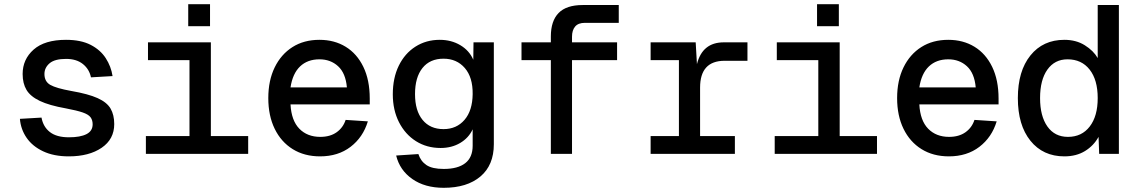

<svg xmlns="http://www.w3.org/2000/svg" viewBox="-20 -734 5440 916"><path d="M308 12Q237 12 186 -12Q135 -36 107 -76.5Q79 -117 75 -167L178 -173Q186 -129 218 -104Q250 -79 309 -79Q363 -79 392.5 -94Q422 -109 422 -141Q422 -161 412 -174.5Q402 -188 374.5 -197.5Q347 -207 294 -217Q215 -231 170 -252.5Q125 -274 106.5 -305Q88 -336 88 -381Q88 -451 140.5 -497.5Q193 -544 295 -544Q366 -544 412.5 -520Q459 -496 484.5 -456.5Q510 -417 517 -371L414 -365Q406 -404 375.5 -428.5Q345 -453 295 -453Q241 -453 216.5 -432Q192 -411 192 -381Q192 -345 220 -329Q248 -313 320 -300Q401 -286 445.5 -266Q490 -246 507.5 -216Q525 -186 525 -142Q525 -70 465 -29Q405 12 308 12Z M676 0V-85H884V-447H686V-532H986V-85H1164V0ZM878 -609V-714H982V-609Z M1507 12Q1432 12 1376.5 -22.5Q1321 -57 1290.5 -119.5Q1260 -182 1260 -266Q1260 -350 1290.5 -412.5Q1321 -475 1375.5 -509.5Q1430 -544 1504 -544Q1575 -544 1629 -511Q1683 -478 1713.5 -415Q1744 -352 1744 -264V-236H1366Q1370 -159 1408 -120Q1446 -81 1508 -81Q1555 -81 1586 -103Q1617 -125 1629 -162L1735 -155Q1712 -79 1652.5 -33.5Q1593 12 1507 12ZM1366 -317H1635Q1629 -385 1593 -418Q1557 -451 1504 -451Q1447 -451 1411.5 -417Q1376 -383 1366 -317Z M2097 162Q2007 162 1947 120Q1887 78 1870 8L1976 1Q1987 35 2014.5 53.5Q2042 72 2097 72Q2164 72 2199.5 44.5Q2235 17 2235 -39V-117Q2216 -76 2175.5 -52Q2135 -28 2082 -28Q2016 -28 1964.5 -60.5Q1913 -93 1883.5 -151Q1854 -209 1854 -284Q1854 -362 1882.5 -420.5Q1911 -479 1962 -511.5Q2013 -544 2078 -544Q2133 -544 2176 -518.5Q2219 -493 2238 -449L2239 -532H2336V-46Q2336 54 2272 108Q2208 162 2097 162ZM2096 -118Q2158 -118 2196 -162Q2234 -206 2235 -285Q2236 -365 2197.5 -409.5Q2159 -454 2096 -454Q2031 -454 1995.5 -409.5Q1960 -365 1960 -285Q1960 -206 1996 -162Q2032 -118 2096 -118Z M2608 0V-447H2468V-532H2608V-560Q2608 -634 2645 -672Q2682 -710 2760 -710H2932V-625H2770Q2739 -625 2724 -607.5Q2709 -590 2709 -559V-532H2924V-447H2709V0Z M3084 0V-85H3219V-447H3084V-532H3299L3305 -428Q3331 -532 3433 -532H3546V-444H3437Q3320 -444 3320 -316V-85H3486V0Z M3676 0V-85H3884V-447H3686V-532H3986V-85H4164V0ZM3878 -609V-714H3982V-609Z M4507 12Q4432 12 4376.5 -22.5Q4321 -57 4290.5 -119.5Q4260 -182 4260 -266Q4260 -350 4290.5 -412.5Q4321 -475 4375.5 -509.5Q4430 -544 4504 -544Q4575 -544 4629 -511Q4683 -478 4713.5 -415Q4744 -352 4744 -264V-236H4366Q4370 -159 4408 -120Q4446 -81 4508 -81Q4555 -81 4586 -103Q4617 -125 4629 -162L4735 -155Q4712 -79 4652.5 -33.5Q4593 12 4507 12ZM4366 -317H4635Q4629 -385 4593 -418Q4557 -451 4504 -451Q4447 -451 4411.5 -417Q4376 -383 4366 -317Z M5058 12Q4956 12 4896 -62.5Q4836 -137 4836 -266Q4836 -395 4896 -469.5Q4956 -544 5058 -544Q5114 -544 5155.5 -518Q5197 -492 5217 -457V-710H5318V0H5224L5221 -81Q5198 -39 5156.5 -13.5Q5115 12 5058 12ZM5075 -81Q5141 -81 5179 -130.5Q5217 -180 5217 -266Q5217 -353 5178.5 -402Q5140 -451 5073 -451Q5012 -451 4977 -402Q4942 -353 4942 -266Q4942 -180 4977 -130.5Q5012 -81 5075 -81Z"/></svg>

Font: Geist Mono Medium
Style: Regular
Weight: 500
Monospace: yes
Designer: Basement.studio, Andrés Briganti, Mateo Zaragoza
Foundry: Basement.studio, Vercel, Andrés Briganti, Guido Ferreyra, Mateo Zaragoza
Version: Version 1.500; ttfautohint (v1.8.4.7-5d5b)